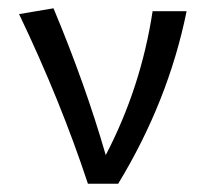

<svg xmlns="http://www.w3.org/2000/svg" viewBox="-20 -443 508 463"><path d="M430 -416Q386 -199 265 0H192Q126 -200 26 -409L109 -423Q186 -239 235 -69Q320 -232 348 -416Z"/></svg>

Font: Ysabeau Infant Medium
Style: Regular
Weight: 500
Designer: Christian Thalmann (Catharsis Fonts)
Version: Version 0.003